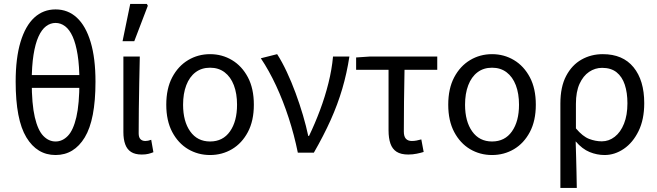

<svg xmlns="http://www.w3.org/2000/svg" viewBox="-20 -772 3325 971"><path d="M261 12Q167.4 12 113.3 -77.4Q59.2 -166.8 59.2 -358.8Q59.2 -478.1 83.8 -559.8Q108.4 -641.5 153.5 -683Q198.6 -724.4 261 -724.4Q323.5 -724.4 368.6 -682.8Q413.7 -641.1 438.3 -559.6Q462.9 -478.1 462.9 -358.8Q462.9 -166.8 408.8 -77.4Q354.7 12 261 12ZM261 -56.5Q295.8 -56.5 323.2 -84.9Q350.6 -113.2 366.1 -179.4Q381.6 -245.6 381.6 -358.8Q381.6 -438.2 372.6 -494.6Q363.6 -551.1 347.5 -586.9Q331.4 -622.6 309.2 -639.3Q287 -656 261 -656Q235 -656 212.9 -639.3Q190.7 -622.6 174.6 -586.9Q158.4 -551.1 149.5 -494.6Q140.5 -438.2 140.5 -358.8Q140.5 -245.6 156 -179.4Q171.5 -113.2 198.9 -84.9Q226.2 -56.5 261 -56.5ZM104.4 -327.7V-392.5H417.7V-327.7Z M697 9.5Q663.1 9.5 642.8 -3.6Q622.5 -16.7 613.3 -42.1Q604 -67.5 604 -104V-486.1H687Q685.6 -420.4 684.2 -352.7Q682.8 -285.1 682.1 -220.4Q681.3 -155.7 681.3 -98Q681.3 -77.4 690.4 -68.2Q699.5 -59 715.2 -59Q721.8 -59 729.1 -60.5Q736.4 -62 744.7 -65L755.8 -2.2Q744.8 2.3 731 5.9Q717.2 9.5 697 9.5ZM599.8 -563.7 638.6 -752.1H722.7L727.6 -742.9L659.1 -563.7Z M1042.4 12Q981.5 12 931.3 -17.7Q881.2 -47.5 851 -104.4Q820.9 -161.3 820.9 -242.4Q820.9 -324.2 851 -381.1Q881.2 -438 931.3 -468Q981.5 -498.1 1042.4 -498.1Q1103.2 -498.1 1153.4 -468Q1203.6 -438 1233.7 -381.1Q1263.8 -324.2 1263.8 -242.4Q1263.8 -161.3 1233.7 -104.4Q1203.6 -47.5 1153.4 -17.7Q1103.2 12 1042.4 12ZM1042.4 -56.5Q1107.3 -56.5 1143 -107.4Q1178.8 -158.2 1178.8 -242.4Q1178.8 -298.7 1162.7 -341Q1146.5 -383.2 1116 -406.4Q1085.4 -429.6 1042.4 -429.6Q999.3 -429.6 968.8 -406.4Q938.2 -383.2 922.1 -341Q905.9 -298.7 905.9 -242.4Q905.9 -158.2 942 -107.4Q978.1 -56.5 1042.4 -56.5Z M1486.2 0Q1468.1 -89.2 1440.1 -175.4Q1412.1 -261.6 1376.4 -338.5Q1340.6 -415.4 1299.1 -477.3L1381.6 -498.1Q1406.5 -459.5 1430.3 -408.6Q1454.2 -357.7 1474.9 -301.5Q1495.6 -245.4 1512.1 -189.6Q1528.5 -133.9 1538.9 -84.6H1542.9Q1572.9 -146.8 1598.3 -214.7Q1623.8 -282.6 1641 -351.7Q1658.3 -420.7 1664.2 -486.1H1747Q1734.1 -401.5 1710.9 -322.7Q1687.7 -243.9 1652.2 -164.8Q1616.7 -85.8 1567.3 0Z M2044.7 9.5Q2007.5 9.5 1985.7 -4.5Q1963.9 -18.6 1954.5 -45.9Q1945 -73.2 1945 -112.8V-419.1H1781V-481.4L1850.7 -486.1H2191.3V-419.1H2025.8Q2024.1 -337.4 2023.2 -258.5Q2022.3 -179.6 2022.3 -106.8Q2022.3 -81.8 2032.7 -70.4Q2043.1 -59 2062.9 -59Q2075 -59 2086.7 -61.3Q2098.4 -63.6 2110.7 -67L2122.6 -3.5Q2108.3 1 2087.8 5.2Q2067.4 9.5 2044.7 9.5Z M2468.4 12Q2407.5 12 2357.3 -17.7Q2307.2 -47.5 2277 -104.4Q2246.9 -161.3 2246.9 -242.4Q2246.9 -324.2 2277 -381.1Q2307.2 -438 2357.3 -468Q2407.5 -498.1 2468.4 -498.1Q2529.2 -498.1 2579.4 -468Q2629.6 -438 2659.7 -381.1Q2689.8 -324.2 2689.8 -242.4Q2689.8 -161.3 2659.7 -104.4Q2629.6 -47.5 2579.4 -17.7Q2529.2 12 2468.4 12ZM2468.4 -56.5Q2533.3 -56.5 2569 -107.4Q2604.8 -158.2 2604.8 -242.4Q2604.8 -298.7 2588.7 -341Q2572.5 -383.2 2542 -406.4Q2511.4 -429.6 2468.4 -429.6Q2425.3 -429.6 2394.8 -406.4Q2364.2 -383.2 2348.1 -341Q2331.9 -298.7 2331.9 -242.4Q2331.9 -158.2 2368 -107.4Q2404.1 -56.5 2468.4 -56.5Z M2814 178.5V-248.2Q2814 -332.9 2843.2 -388.1Q2872.3 -443.3 2920.9 -470.7Q2969.4 -498.1 3028.4 -498.1Q3129.9 -498.1 3184 -431.8Q3238.1 -365.5 3238.1 -250.4Q3238.1 -167.6 3209.3 -109Q3180.6 -50.4 3134.7 -19.2Q3088.8 12 3037.7 12Q2998.9 12 2961.9 -3.1Q2924.8 -18.2 2891.3 -57Q2892.7 -13.4 2893.7 24.1Q2894.8 61.5 2895.5 98.6Q2896.3 135.7 2897 178.5ZM3023.5 -57.2Q3059.3 -57.2 3088.9 -80.3Q3118.6 -103.3 3135.8 -146.5Q3153.1 -189.7 3153.1 -249.7Q3153.1 -303.3 3139.7 -343.7Q3126.3 -384 3098.2 -406.5Q3070.1 -428.9 3024.9 -428.9Q2989.6 -428.9 2959.4 -408.6Q2929.3 -388.4 2910.9 -348.1Q2892.6 -307.9 2892.6 -246.9V-122.6Q2927 -81.9 2959.4 -69.5Q2991.8 -57.2 3023.5 -57.2Z"/></svg>

Font: Source Sans 3
Style: Regular
Weight: 200
Designer: Paul D. Hunt
Foundry: Adobe
Version: Version 3.046;hotconv 1.0.118;makeotfexe 2.5.65603